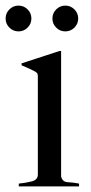

<svg xmlns="http://www.w3.org/2000/svg" viewBox="-49 -665 323 685"><path d="M18 0V-10Q40 -12 63 -17.5Q86 -23 86 -42V-389Q86 -397 85 -401Q84 -405 76 -410Q55 -421 28 -432V-439L163 -483H169V-36Q173 -16 193 -15Q213 -14 233 -10V0ZM184 -553Q165 -553 151.5 -566.5Q138 -580 138 -599Q138 -618 151.5 -631.5Q165 -645 184 -645Q203 -645 216.5 -631.5Q230 -618 230 -599Q230 -580 216.5 -566.5Q203 -553 184 -553ZM17 -553Q-2 -553 -15.5 -566.5Q-29 -580 -29 -599Q-29 -618 -15.5 -631.5Q-2 -645 17 -645Q36 -645 49.5 -631.5Q63 -618 63 -599Q63 -580 49.5 -566.5Q36 -553 17 -553Z"/></svg>

Font: Mulat Addis
Style: Regular
Weight: 400
Designer: Fasil fikreab
Version: Version 1.001; ttfautohint (v1.8.3)